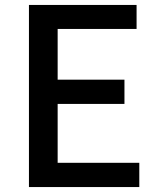

<svg xmlns="http://www.w3.org/2000/svg" viewBox="-20 -756 640 776"><path d="M97 -736V0H543V-98H213V-336H483V-434H213V-639H532V-736Z"/></svg>

Font: Spoqa Han Sans Neo Medium
Style: Regular
Weight: 500
Designer: [Spoqa Han Sans Neo] Dong-huui Kim ___ Younghwa Kang ___ Yujin Lee ___ [Noto Sans] Ryoko NISHIZUKA ____ (kana & ideograp
Foundry: Spoqa (http://www.spoqa-han-sans.com)
Version: Version 1.100;hotconv 1.0.109;makeotfexe 2.5.65596